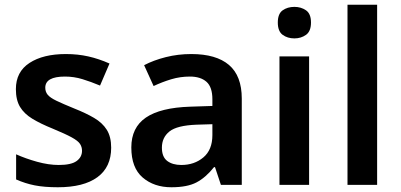

<svg xmlns="http://www.w3.org/2000/svg" viewBox="-20 -780 1692 810"><path d="M449 -157Q449 -75 391 -32.5Q333 10 224 10Q167 10 126.5 2Q86 -6 48 -23V-129Q88 -111 136.5 -97.5Q185 -84 228 -84Q280 -84 303 -100.5Q326 -117 326 -144Q326 -160 317.5 -173Q309 -186 282.5 -200.5Q256 -215 203 -237Q151 -258 116.5 -279Q82 -300 64.5 -329Q47 -358 47 -404Q47 -477 104.5 -514.5Q162 -552 258 -552Q308 -552 352.5 -542Q397 -532 442 -512L402 -419Q364 -435 328 -446Q292 -457 254 -457Q171 -457 171 -410Q171 -393 181 -380.5Q191 -368 218 -355Q245 -342 294 -322Q342 -303 377 -282.5Q412 -262 430.5 -232.5Q449 -203 449 -157Z M787 -552Q892 -552 946 -506Q1000 -460 1000 -364V0H912L887 -75H883Q848 -31 809 -10.5Q770 10 703 10Q630 10 582 -31Q534 -72 534 -158Q534 -242 595.5 -284Q657 -326 783 -330L876 -333V-361Q876 -413 851 -435Q826 -457 781 -457Q740 -457 702 -445.5Q664 -434 628 -417L588 -505Q628 -526 679.5 -539Q731 -552 787 -552ZM810 -254Q727 -251 695 -225.5Q663 -200 663 -157Q663 -118 685.5 -101Q708 -84 745 -84Q800 -84 838 -116Q876 -148 876 -210V-256Z M1222 -751Q1250 -751 1271 -736.5Q1292 -722 1292 -685Q1292 -648 1271 -633Q1250 -618 1222 -618Q1193 -618 1172.5 -633Q1152 -648 1152 -685Q1152 -722 1172.5 -736.5Q1193 -751 1222 -751ZM1284 -542V0H1159V-542Z M1571 0H1446V-760H1571Z"/></svg>

Font: Noto Sans Medefaidrin SemiBold
Style: Regular
Weight: 600
Designer: Dalton Maag Ltd
Foundry: Dalton Maag Ltd
Version: Version 1.002; ttfautohint (v1.8.4.7-5d5b)